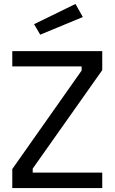

<svg xmlns="http://www.w3.org/2000/svg" viewBox="-20 -948 578 969"><path d="M42 1V-95L392 -592V-613H42V-690H496V-594L145 -97V-77H496V1ZM183 -773 152 -826 361 -928 398 -862Z"/></svg>

Font: Cairo Play Medium
Style: Regular
Weight: 500
Version: Version 3.119